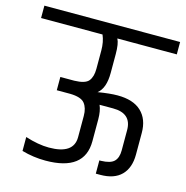

<svg xmlns="http://www.w3.org/2000/svg" viewBox="-123 -743 811 839"><g transform="rotate(15 283.0 -323.5)"><path d="M267 -525Q267 -564 254 -594H-24V-650H590V-594H321Q332 -574 332 -526V-441Q332 -371 298 -345Q352 -354 387 -354Q458 -354 494.5 -319.5Q531 -285 531 -223V-125Q531 -65 498.5 -32Q466 1 403 1H383V-59H390Q433 -60 449.5 -76.5Q466 -93 466 -126V-218Q466 -294 382 -294H321Q332 -269 332 -231V-132Q332 3 155 3Q101 3 48 -12V-75Q107 -56 155 -56Q267 -56 267 -133V-229Q267 -265 250.5 -285.5Q234 -306 185 -307H124V-367H187Q236 -368 251.5 -387Q267 -406 267 -442Z"/></g></svg>

Font: Khand
Style: Regular
Weight: 400
Designer: Devanagari: Sanchit Sawaria, Jyotish Sonowal; Latin: Satya Rajpurohit
Foundry: Indian Type Foundry
Version: Version 1.100;PS 1.0;hotconv 1.0.78;makeotf.lib2.5.61930; tt